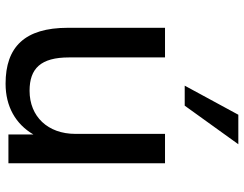

<svg xmlns="http://www.w3.org/2000/svg" viewBox="-110 -722 841 661"><g transform="rotate(90 310.5 -391.5)"><path d="M268.1 9.8C346.7 9.8 407.2 -24.9 442.9 -85.9V0H542V-539.1H440.9V-230.5C440.9 -135.3 380.9 -72.8 292.5 -72.8C215.8 -72.8 177.7 -111.3 177.7 -208.5V-539.1H75.7V-204.6C75.7 -56.2 141.6 9.8 268.1 9.8ZM343.8 -606.9 476.6 -791.5H375L274.9 -606.9Z"/></g></svg>

Font: Winston
Style: Regular
Weight: 400
Designer: Vernon Adams, Kim Jin-seong, David Berlow, Cristiano Sobral
Foundry: The Winston Project Authors
Version: Version 3.004